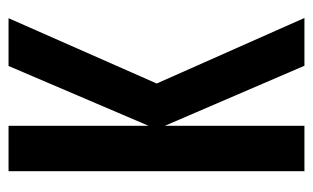

<svg xmlns="http://www.w3.org/2000/svg" viewBox="-158 -556 715 438"><g transform="rotate(-90 199.0 -337.5)"><path d="M376.5 0H267.5L130.5 -318.5V0H27V-675H130.5V-355.5L267 -675H376L227 -337Z"/></g></svg>

Font: Anybody Narrow Medium
Style: Regular
Weight: 500
Width: 3
Designer: Tyler Finck
Foundry: Etcetera Type Company
Version: Version 1.000; ttfautohint (v1.8)